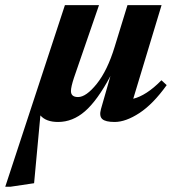

<svg xmlns="http://www.w3.org/2000/svg" viewBox="-89 -452 694 732"><path d="M348 -273 397 -432.5H527L419 -75.5Q443.5 -81.5 470.2 -98.8Q497 -116 526.5 -146L546.5 -127.5Q495 -55.5 442.8 -21.2Q390.5 13 348 13Q313 13 300.8 1.8Q288.5 -9.5 296 -36.5L332 -162Q282 -68.5 235 -27.8Q188 13 132.5 13Q86.5 13 65 -12L41 246.5L-49.5 260H-69L158.5 -432.5H288.5L193 -155.5Q181.5 -120.5 181.5 -105Q181.5 -82 208.5 -82Q239.5 -82 280 -132.5Q320.5 -183 348 -273Z"/></svg>

Font: Newsreader Text
Style: Bold Italic
Weight: 700
Italic angle: -17°
Designer: Hugues Gentile
Foundry: Production Type
Version: Version 1.001